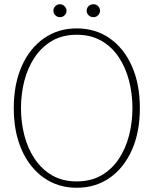

<svg xmlns="http://www.w3.org/2000/svg" viewBox="-20 -874 724 906"><path d="M342 12Q254 12 187 -35Q120 -82 82.5 -166.5Q45 -251 45 -364Q45 -477 82.5 -561.5Q120 -646 187 -693Q254 -740 342 -740Q431 -740 498 -693Q565 -646 602.5 -561.5Q640 -477 640 -364Q640 -251 602.5 -166.5Q565 -82 498 -35Q431 12 342 12ZM342 -18Q409 -18 458.5 -46.5Q508 -75 540.5 -124Q573 -173 589 -235Q605 -297 605 -364Q605 -431 589 -493Q573 -555 540.5 -604Q508 -653 458.5 -681.5Q409 -710 342 -710Q275 -710 226 -681.5Q177 -653 144 -604Q111 -555 95 -493Q79 -431 79 -364Q79 -297 95 -235Q111 -173 144 -124Q177 -75 226 -46.5Q275 -18 342 -18ZM263 -793Q250 -793 241 -802Q232 -811 232 -824Q232 -836 241 -845Q250 -854 263 -854Q276 -854 285 -844Q294 -834 294 -824Q294 -811 285 -802Q276 -793 263 -793ZM421 -793Q407 -793 398 -802Q389 -811 389 -824Q389 -836 398 -845Q407 -854 421 -854Q434 -854 443 -845Q452 -836 452 -824Q452 -811 443 -802Q434 -793 421 -793Z"/></svg>

Font: Murecho ExtraLight
Style: Regular
Weight: 200
Designer: Neil Summerour
Foundry: Positype
Version: Version 1.010; ttfautohint (v1.8.3)